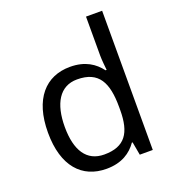

<svg xmlns="http://www.w3.org/2000/svg" viewBox="-139 -868 893 985"><g transform="rotate(-20 307.5 -375.0)"><path d="M275 10C359 10 410 -26 442 -72H446L459 0H530V-760H442V-546C442 -526 446 -484 448 -467H442C409 -511 359 -546 276 -546C143 -546 55 -451 55 -267C55 -83 142 10 275 10ZM289 -63C193 -63 146 -137 146 -265C146 -392 193 -473 288 -473C407 -473 443 -399 443 -266V-250C443 -125 402 -63 289 -63Z"/></g></svg>

Font: Noto Sans Psalter Pahlavi
Style: Regular
Weight: 400
Designer: Monotype Design Team
Foundry: Monotype Imaging Inc.
Version: Version 2.002